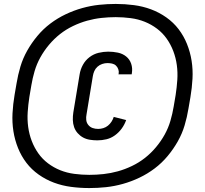

<svg xmlns="http://www.w3.org/2000/svg" viewBox="-20 -827 1040 974"><path d="M433 127Q386 127 340.5 121Q295 115 253.5 99.5Q212 84 176 58.5Q140 33 114 -1Q88 -35 71.5 -76Q55 -117 48 -161.5Q41 -206 43.5 -252.5Q46 -299 54 -346L64 -404Q71 -447 83.5 -489Q96 -531 118 -570Q140 -609 169.5 -644.5Q199 -680 235.5 -707.5Q272 -735 313 -754.5Q354 -774 397 -786Q440 -798 482.5 -802.5Q525 -807 567 -807Q614 -807 659.5 -801Q705 -795 746.5 -779.5Q788 -764 824 -738.5Q860 -713 886 -679Q912 -645 928.5 -604Q945 -563 952 -518.5Q959 -474 956.5 -427.5Q954 -381 946 -334L936 -276Q929 -233 916.5 -191Q904 -149 882 -110Q860 -71 830.5 -35.5Q801 0 764.5 27.5Q728 55 687 74.5Q646 94 603 106Q560 118 517.5 122.5Q475 127 433 127ZM433 60Q469 60 505.5 56Q542 52 578 42Q614 32 649.5 15Q685 -2 715.5 -26Q746 -50 771.5 -80.5Q797 -111 815.5 -144.5Q834 -178 844.5 -214Q855 -250 861 -286L871 -345Q877 -384 879.5 -422Q882 -460 877 -497Q872 -534 859 -568Q846 -602 825.5 -631Q805 -660 776.5 -681.5Q748 -703 714.5 -716.5Q681 -730 643 -735Q605 -740 567 -740Q531 -740 494.5 -736Q458 -732 422 -722Q386 -712 350.5 -695Q315 -678 284.5 -654Q254 -630 228.5 -599.5Q203 -569 184.5 -535.5Q166 -502 155.5 -466Q145 -430 139 -394L129 -335Q123 -296 120.5 -258Q118 -220 123 -183Q128 -146 141 -112Q154 -78 174.5 -49Q195 -20 223.5 1.5Q252 23 285.5 36.5Q319 50 357 55Q395 60 433 60ZM474 -115Q455 -115 436 -118Q417 -121 401.5 -129.5Q386 -138 374 -151.5Q362 -165 356 -182Q350 -199 349.5 -218.5Q349 -238 352 -257L384 -450Q388 -475 400.5 -498Q413 -521 434 -537Q455 -553 480 -559Q505 -565 529 -565Q554 -565 578 -560Q602 -555 620 -540.5Q638 -526 645.5 -503.5Q653 -481 649 -456L648 -450H581L582 -453Q584 -465 580 -476Q576 -487 568 -494.5Q560 -502 548.5 -504.5Q537 -507 525 -507Q512 -507 498.5 -502.5Q485 -498 474.5 -488.5Q464 -479 458.5 -466.5Q453 -454 451 -441L419 -247Q416 -233 417.5 -218.5Q419 -204 428 -193Q437 -182 450 -177.5Q463 -173 478 -173Q491 -173 504 -177Q517 -181 527.5 -189.5Q538 -198 545.5 -209.5Q553 -221 557 -234L620 -218Q612 -195 597.5 -175Q583 -155 563 -140.5Q543 -126 520 -120.5Q497 -115 474 -115Z"/></svg>

Font: Iosevka Aile Medium
Style: Italic
Weight: 500
Italic angle: -9°
Designer: Belleve Invis
Foundry: Belleve Invis
Version: Version 31.1.0; ttfautohint (v1.8.4)